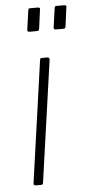

<svg xmlns="http://www.w3.org/2000/svg" viewBox="-54 -773 364 805"><g transform="rotate(-5 128.5 -371.0)"><path d="M95 -11Q94 -4 92.5 -2Q91 0 83 0H66Q59 0 56.5 -2.5Q54 -5 55 -11L127 -521Q128 -527 129.5 -528.5Q131 -530 136 -530H158Q163 -530 165.5 -527.5Q168 -525 167 -519ZM145 -731 135 -655Q134 -648 132 -646Q130 -644 122 -644H95Q88 -644 86 -646.5Q84 -649 85 -655L96 -733Q97 -739 98.5 -740.5Q100 -742 105 -742H137Q142 -742 144.5 -739.5Q147 -737 145 -731ZM256 -731 246 -655Q245 -648 243 -646Q241 -644 233 -644H206Q199 -644 197 -646.5Q195 -649 196 -655L207 -733Q208 -739 209.5 -740.5Q211 -742 216 -742H248Q253 -742 255.5 -739.5Q258 -737 256 -731Z"/></g></svg>

Font: Libre Franklin Thin Thin
Style: Italic
Weight: 250
Italic angle: -8°
Version: Version 3.000